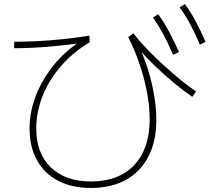

<svg xmlns="http://www.w3.org/2000/svg" viewBox="-20 -875 1040 948"><path d="M429 53Q335 53 267 17.5Q199 -18 162.5 -84Q126 -150 126 -240Q126 -324 158 -405Q190 -486 247.5 -556Q305 -626 384 -676L391 -664Q300 -651 215.5 -644Q131 -637 50 -637V-669Q107 -669 166 -672Q225 -675 288.5 -681.5Q352 -688 421 -699L423 -666Q344 -620 284 -552Q224 -484 191.5 -404Q159 -324 159 -240Q159 -118 231 -48.5Q303 21 429 21Q566 21 642.5 -60Q719 -141 719 -286Q719 -348 706 -418Q693 -488 669 -559Q645 -630 613 -691L638 -711Q672 -667 723 -615.5Q774 -564 832.5 -513.5Q891 -463 948 -423L929 -397Q887 -426 841.5 -463.5Q796 -501 752 -543Q708 -585 670 -627L667 -645Q694 -587 713 -524Q732 -461 742 -399Q752 -337 752 -282Q752 -178 713 -102.5Q674 -27 602 13Q530 53 429 53ZM835 -604Q810 -662 786.5 -705.5Q763 -749 735 -788L761 -805Q792 -762 816 -716.5Q840 -671 864 -618ZM967 -655Q942 -713 918.5 -756.5Q895 -800 867 -839L893 -855Q924 -812 948 -766.5Q972 -721 995 -668Z"/></svg>

Font: M PLUS 2 ExtraLight
Style: Regular
Weight: 250
Designer: Coji Morishita
Foundry: UNDERFOREST DESIGN
Version: Version 1.001